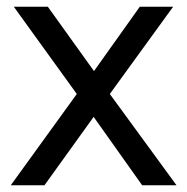

<svg xmlns="http://www.w3.org/2000/svg" viewBox="-20 -550 556 570"><path d="M402 0H504L306 -271L494 -530H395L259 -339L122 -530H21L208 -271L12 0H112L258 -203Z"/></svg>

Font: Rookery
Style: Regular
Weight: 400
Designer: Ryan Kimball / Julieta Ulanovsky
Foundry: Motorola Mobility LLC.
Version: Version 1.0